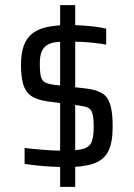

<svg xmlns="http://www.w3.org/2000/svg" viewBox="-20 -716 518 744"><path d="M236.3 -68Q205.8 -69 176.5 -70.5Q147.3 -72.1 121.6 -74.9Q95.8 -77.6 75.3 -81.2V-142.9Q91.3 -140.4 108.8 -139Q126.2 -137.5 145.1 -135.7Q164 -134 185.4 -133Q206.8 -132 230.3 -132Q280.4 -132.5 304.3 -139.8Q328.2 -147.2 335.6 -167.5Q343.1 -187.8 343.1 -223.1Q343.1 -260.2 338 -276.8Q332.8 -293.4 320.7 -298.8Q308.6 -304.2 286.3 -307.2L163.5 -323.2Q121.3 -329.3 99.5 -345.3Q77.8 -361.3 69.5 -391Q61.3 -420.7 61.3 -464.2Q61.3 -511.7 73.1 -541.7Q84.9 -571.7 108.3 -588.6Q131.7 -605.4 165.7 -611.9Q199.6 -618.5 243.3 -619Q273.7 -619 299.1 -617.2Q324.5 -615.5 347.7 -612.7Q370.8 -609.9 391.5 -604.8V-543.1Q369.5 -547.1 344.5 -549.8Q319.5 -552.6 294.6 -553.8Q269.6 -555 247.7 -555Q218.8 -555 197.3 -552.6Q175.8 -550.1 162.1 -541.3Q148.4 -532.5 141.3 -515.6Q134.3 -498.8 134.3 -469.5Q134.3 -435.1 138.6 -418.7Q143 -402.3 155.6 -396.2Q168.1 -390.1 191.9 -387.1L316.6 -372.7Q354.5 -367.7 376.2 -354.4Q397.8 -341 407.2 -311Q416.6 -280.9 416.6 -224.7Q416.6 -163 399.3 -129.3Q382 -95.7 342.7 -82.1Q303.5 -68.5 236.3 -68ZM213 8V-696H271.4V8Z"/></svg>

Font: Saira Thin SemiCondensed
Style: Regular
Weight: 100
Width: 4
Version: Version 1.101